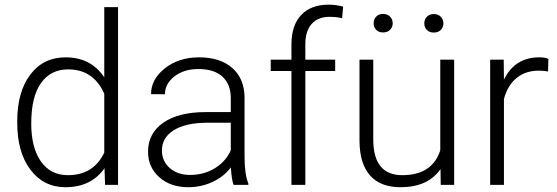

<svg xmlns="http://www.w3.org/2000/svg" viewBox="-20 -780 2348 810"><path d="M52.7 -269Q52.7 -392.1 107.7 -465.1Q162.6 -538.1 256.8 -538.1Q363.8 -538.1 419.9 -453.6V-750H478V0H423.3L420.9 -70.3Q364.7 9.8 255.9 9.8Q164.6 9.8 108.6 -63.7Q52.7 -137.2 52.7 -262.2ZM111.8 -258.8Q111.8 -157.7 152.3 -99.4Q192.9 -41 266.6 -41Q374.5 -41 419.9 -136.2V-384.3Q374.5 -487.3 267.6 -487.3Q193.8 -487.3 152.8 -429.4Q111.8 -371.6 111.8 -258.8Z M965.3 0Q956.5 -24.9 954.1 -73.7Q923.3 -33.7 875.7 -12Q828.1 9.8 774.9 9.8Q698.7 9.8 651.6 -32.7Q604.5 -75.2 604.5 -140.1Q604.5 -217.3 668.7 -262.2Q732.9 -307.1 847.7 -307.1H953.6V-367.2Q953.6 -423.8 918.7 -456.3Q883.8 -488.8 816.9 -488.8Q755.9 -488.8 715.8 -457.5Q675.8 -426.3 675.8 -382.3L617.2 -382.8Q617.2 -445.8 675.8 -491.9Q734.4 -538.1 819.8 -538.1Q908.2 -538.1 959.2 -493.9Q1010.3 -449.7 1011.7 -370.6V-120.6Q1011.7 -43.9 1027.8 -5.9V0ZM781.7 -42Q840.3 -42 886.5 -70.3Q932.6 -98.6 953.6 -146V-262.2H849.1Q761.7 -261.2 712.4 -230.2Q663.1 -199.2 663.1 -145Q663.1 -100.6 696 -71.3Q729 -42 781.7 -42Z M1209.5 0V-480.5H1122.1V-528.3H1209.5V-592.3Q1209.5 -673.3 1250.7 -716.8Q1292 -760.3 1365.7 -760.3Q1398.9 -760.3 1427.7 -752L1423.3 -703.1Q1398.9 -709 1370.1 -709Q1321.8 -709 1294.9 -679Q1268.1 -648.9 1268.1 -593.8V-528.3H1394V-480.5H1268.1V0Z M1838.4 -66.9Q1785.6 9.8 1669.9 9.8Q1585.4 9.8 1541.5 -39.3Q1497.6 -88.4 1496.6 -184.6V-528.3H1554.7V-191.9Q1554.7 -41 1676.8 -41Q1803.7 -41 1837.4 -146V-528.3H1896V0H1839.4ZM1556.2 -681.6Q1556.2 -698.2 1566.9 -709.7Q1577.6 -721.2 1596.2 -721.2Q1614.7 -721.2 1625.7 -709.7Q1636.7 -698.2 1636.7 -681.6Q1636.7 -665.5 1625.7 -654.3Q1614.7 -643.1 1596.2 -643.1Q1577.6 -643.1 1566.9 -654.3Q1556.2 -665.5 1556.2 -681.6ZM1770 -681.2Q1770 -697.8 1780.8 -709.2Q1791.5 -720.7 1810.1 -720.7Q1828.6 -720.7 1839.6 -709.2Q1850.6 -697.8 1850.6 -681.2Q1850.6 -665 1839.6 -653.8Q1828.6 -642.6 1810.1 -642.6Q1791.5 -642.6 1780.8 -653.8Q1770 -665 1770 -681.2Z M2292 -478.5Q2273.4 -481.9 2252.4 -481.9Q2197.8 -481.9 2159.9 -451.4Q2122.1 -420.9 2106 -362.8V0H2047.9V-528.3H2105L2106 -444.3Q2152.3 -538.1 2254.9 -538.1Q2279.3 -538.1 2293.5 -531.7Z"/></svg>

Font: TypoPRO Roboto
Style: Regular
Weight: 300
Designer: Google
Version: Version 2.136; 2016